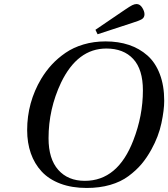

<svg xmlns="http://www.w3.org/2000/svg" viewBox="-20 -911 829 946"><path d="M450.2 -764.2 595.2 -862.8Q619.6 -879.4 631.3 -885.3Q643.1 -891.1 652.8 -891.1Q669.4 -891.1 680.7 -873.3Q691.9 -855.5 691.9 -840.8Q691.9 -824.2 678.7 -816.4Q665.5 -808.6 630.9 -797.9L460.9 -742.2ZM113.8 -270Q113.8 -406.2 183.1 -522.9Q206.5 -561.5 235.4 -592.8Q264.2 -624 302.7 -650.6Q341.3 -677.2 391.8 -692.1Q442.4 -707 500 -707Q563.5 -707 615.2 -689.7Q667 -672.4 706.3 -637.7Q745.6 -603 767.3 -546.1Q789.1 -489.3 789.1 -414.1Q789.1 -369.6 775.4 -304.4Q761.7 -239.3 726.1 -174.8Q703.6 -133.8 677.2 -102.5Q650.9 -71.3 613 -43.2Q575.2 -15.1 522.9 0Q470.7 15.1 407.2 15.1Q334 15.1 277.6 -6.1Q221.2 -27.3 185.5 -65.7Q149.9 -104 131.8 -155.8Q113.8 -207.5 113.8 -270ZM219.2 -230Q219.2 -127.9 267.1 -74Q314.9 -20 397.9 -20Q560.5 -20 637.2 -220.2Q684.1 -341.3 684.1 -465.8Q684.1 -568.8 636.5 -620.4Q588.9 -671.9 503.9 -671.9Q361.8 -671.9 280.8 -503.9Q219.2 -373.5 219.2 -230Z"/></svg>

Font: Linguistics Pro
Style: Italic
Weight: 400
Italic angle: -12°
Designer: Stefan Peev, Context Ltd
Foundry: Stefan Peev, Context Ltd
Version: Version 001.000